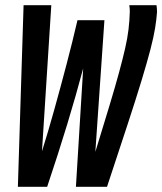

<svg xmlns="http://www.w3.org/2000/svg" viewBox="-20 -720 626 741"><path d="M393 1H273L301 -456Q274 -354 239.5 -240.5Q205 -127 162 1H49L71 -700H178L142 -136Q165 -209 189 -295Q213 -381 236.5 -470.5Q260 -560 279 -642H383L348 -134Q380 -238 402.5 -312.5Q425 -387 439.5 -440.5Q454 -494 463 -533.5Q472 -573 476 -606.5Q480 -640 481 -676Q481 -682 480.5 -687.5Q480 -693 479 -700H584Q585 -693 585.5 -686.5Q586 -680 586 -673Q584 -645 578.5 -611Q573 -577 560.5 -529Q548 -481 526.5 -410Q505 -339 472 -238.5Q439 -138 393 1Z"/></svg>

Font: Georama ExtraCondensed SemiBold
Style: Italic
Weight: 600
Width: 2
Italic angle: -9°
Designer: Jean-Baptiste Levee
Foundry: Production Type
Version: Version 1.000